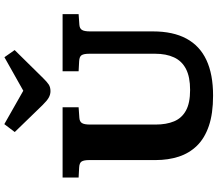

<svg xmlns="http://www.w3.org/2000/svg" viewBox="-80 -937 1031 911"><g transform="rotate(-90 435.5 -481.5)"><path d="M437.5 14Q352 14 293.5 -6Q235 -26 199.5 -62.5Q164 -99 147.7 -149Q131.5 -199 131.5 -258.5V-573Q131.5 -599 124.7 -609.7Q118 -620.5 95.5 -621.5L48.5 -624V-700H382V-624L332.5 -620.5Q314.5 -619.5 307.3 -608.5Q300 -597.5 300 -569.5V-259Q300 -207.5 315.3 -171Q330.5 -134.5 366.3 -114.8Q402 -95 464 -95Q526 -95 563.7 -114.5Q601.5 -134 618.7 -171.3Q636 -208.5 636 -261V-573Q636 -599 629.2 -609.7Q622.5 -620.5 600 -621.5L553 -624V-700H824V-624L774.5 -620.5Q756.5 -619.5 749.3 -608.5Q742 -597.5 742 -569.5V-271.5Q742 -176 707.8 -112.5Q673.5 -49 606 -17.5Q538.5 14 437.5 14ZM458.5 -757.5Q442.5 -757.5 427.7 -765.8Q413 -774 392.5 -795L264.5 -927L302 -976.5L460.5 -886.5L619.5 -976L653.5 -927.5L521 -793Q503 -774.5 490.3 -766Q477.5 -757.5 458.5 -757.5Z"/></g></svg>

Font: Literata Variable Black
Style: Regular
Weight: 900
Designer: Latin by Veronika Burian and Jose Scaglione. Greek by Irene Vlachou. Cyrillic by Vera Evstafieva.
Foundry: TypeTogether
Version: Version 3.021